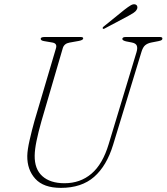

<svg xmlns="http://www.w3.org/2000/svg" viewBox="-20 -875 788 908"><path d="M494 -193.5 625.5 -628Q631.5 -648 626.8 -659.2Q622 -670.5 603.5 -674L575.5 -679.5Q558.5 -684 558.5 -690.5Q558.5 -700 574.5 -700H736Q748 -700 748 -693Q748 -688.5 744.8 -685.8Q741.5 -683 729.5 -680.5L696 -674Q678 -670.5 666.8 -661.2Q655.5 -652 648.5 -628L515 -190.5Q484.5 -90.5 425 -38.5Q365.5 13.5 268 13.5Q186 13.5 147 -29.5Q108 -72.5 109 -138Q109.5 -166 120 -212.2Q130.5 -258.5 143 -303L244.5 -646Q252 -670 227 -674L189 -680.5Q172.5 -683 172.5 -691.5Q172.5 -700 191 -700H361.5Q373.5 -700 373.5 -693.5Q373.5 -685.5 353 -681.5L308.5 -673.5Q283.5 -669 277 -647.5L176 -302Q161 -249 152.8 -208.8Q144.5 -168.5 144 -139.5Q143 -75.5 180.2 -42Q217.5 -8.5 285 -8.5Q359.5 -8.5 412.5 -53.5Q465.5 -98.5 494 -193.5ZM568.5 -829Q586.5 -843 598.5 -850Q610.5 -857 620 -854Q627.5 -851.5 629.2 -844.2Q631 -837 626.5 -829.5Q621.5 -820.5 611.2 -814Q601 -807.5 587.5 -800L474.5 -740Q468 -736.5 466 -740.5Q463.5 -744.5 471.5 -750.5Z"/></svg>

Font: Fraunces 72pt S050 Thin
Style: Italic
Weight: 100
Italic angle: -16°
Version: Version 1.000; ttfautohint (v1.8.3)